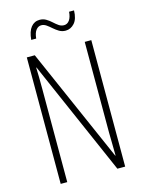

<svg xmlns="http://www.w3.org/2000/svg" viewBox="-132 -971 780 1047"><g transform="rotate(-15 258.5 -447.5)"><path d="M441 0H397L114 -647H112Q113 -623 113.5 -594Q114 -565 114 -526V0H77V-714H122L404 -72H406Q406 -108 405 -143.5Q404 -179 404 -202V-714H441ZM125 -800Q129 -847 148 -870.5Q167 -894 197 -894Q217 -894 233 -884.5Q249 -875 262.5 -862.5Q276 -850 289.5 -840.5Q303 -831 319 -831Q338 -831 350 -848Q362 -865 364 -895H392Q391 -847 370 -823.5Q349 -800 320 -800Q300 -800 284 -809.5Q268 -819 254 -831.5Q240 -844 226.5 -853.5Q213 -863 198 -863Q181 -863 168.5 -847.5Q156 -832 153 -800Z"/></g></svg>

Font: Noto Sans Arabic UI XCn XLt
Style: Regular
Weight: 200
Width: 2
Designer: Monotype Design Team, Nadine Chahine and Nizar Qandah
Foundry: Monotype Imaging Inc.
Version: Version 2.010; ttfautohint (v1.8.4.7-5d5b)